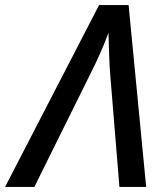

<svg xmlns="http://www.w3.org/2000/svg" viewBox="-75 -734 643 754"><path d="M-55 0 314 -714H430L499 0H394L358 -439Q355 -477 353.5 -522.5Q352 -568 351 -605Q337 -567 318.5 -525Q300 -483 279 -442L60 0Z"/></svg>

Font: Noto Sans Display Medium
Style: Italic
Weight: 500
Italic angle: -12°
Designer: Monotype Design Team
Foundry: Monotype Imaging Inc.
Version: Version 2.003